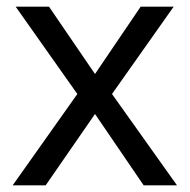

<svg xmlns="http://www.w3.org/2000/svg" viewBox="-20 -556 569 576"><path d="M212 -274 27 -536H127L265 -334L402 -536H501L316 -274L511 0H411L265 -214L117 0H18Z"/></svg>

Font: tamil25
Style: Book
Weight: 400
Designer: Jelle Bosma - Monotype Design Team
Foundry: Monotype Imaging Inc.
Version: Version 2.003